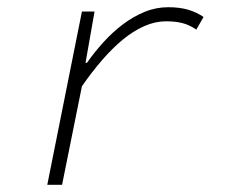

<svg xmlns="http://www.w3.org/2000/svg" viewBox="-20 -512 640 532"><path d="M111 0 207 -480H242L217 -338H221Q242 -368 267 -395.5Q292 -423 320.5 -444.5Q349 -466 380.5 -479Q412 -492 446 -492Q478 -492 501.5 -485Q525 -478 544 -465L524 -430Q505 -443 485.5 -448Q466 -453 440 -453Q410 -453 379.5 -439.5Q349 -426 320 -402Q291 -378 262.5 -345Q234 -312 207 -273L152 0Z"/></svg>

Font: Source Code Pro Light
Style: Italic
Weight: 300
Italic angle: -11°
Monospace: yes
Designer: Paul D. Hunt, Teo Tuominen
Foundry: Adobe Systems Incorporated
Version: Version 1.050;PS 1.000;hotconv 16.6.51;makeotf.lib2.5.65220